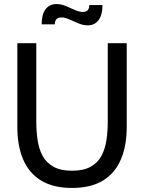

<svg xmlns="http://www.w3.org/2000/svg" viewBox="-20 -913 710 947"><path d="M335 14Q242.5 14 182.8 -22.5Q123 -59 94.2 -126.5Q65.5 -194 65.5 -287V-700H159V-313Q159 -265 165.5 -221.5Q172 -178 190.2 -144.2Q208.5 -110.5 243.5 -90.8Q278.5 -71 335 -71Q392.5 -71 427.5 -90.8Q462.5 -110.5 480.5 -144.5Q498.5 -178.5 505 -222Q511.5 -265.5 511.5 -313V-700H605V-287Q605 -194 576.2 -126.5Q547.5 -59 487.8 -22.5Q428 14 335 14ZM412.5 -788Q390 -788 366.8 -797.8Q343.5 -807.5 322 -817.2Q300.5 -827 282.5 -827Q250.5 -827 250.5 -793H185.5Q185.5 -842 204.8 -867.5Q224 -893 258.5 -893Q281.5 -893 304.8 -883.2Q328 -873.5 349.5 -863.8Q371 -854 388.5 -854Q420.5 -854 420.5 -888H485.5Q485.5 -839.5 466.2 -813.8Q447 -788 412.5 -788Z"/></svg>

Font: Cabin
Style: Regular
Weight: 400
Width: 4
Designer: Pablo Impallari
Foundry: Pablo Impallari. http://www.impallari.com Igino Marini. http://www.ikern.com
Version: Version 3.001